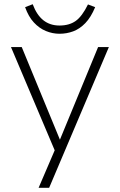

<svg xmlns="http://www.w3.org/2000/svg" viewBox="-20 -710 567 910"><path d="M163 180 245 -11V16L32 -487H83L271 -31H257L445 -487H496L213 180ZM262 -550Q229 -550 197.5 -563Q166 -576 140.5 -603.5Q115 -631 99 -676L135 -690Q154 -639 185.5 -614Q217 -589 262 -589Q308 -589 338.5 -610.5Q369 -632 397 -689L431 -676Q411 -628 384.5 -600.5Q358 -573 327 -561.5Q296 -550 262 -550Z"/></svg>

Font: Nunito Sans 10pt ExtraLight
Style: Regular
Weight: 250
Designer: Vernon Adams
Foundry: Vernon Adams
Version: Version 3.101;gftools[0.9.27]